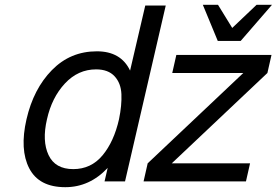

<svg xmlns="http://www.w3.org/2000/svg" viewBox="-20 -753 1149 797"><path d="M979 -583H884L822 -733H885L944 -637L1045 -733H1109ZM695 -450 712 -525H1107L1090 -450L693 -75H1018L1001 0H576L593 -75L990 -450ZM499 0H414L427 -56Q352 24 251 24Q142 24 101.5 -54Q61 -132 90 -258Q119 -384 195.5 -462Q272 -540 382 -540Q482 -540 520 -460L583 -730H668ZM474 -258Q486 -316 484 -362Q482 -408 455.5 -436.5Q429 -465 379 -465Q304 -465 249.5 -406.5Q195 -348 175 -258Q154 -168 181.5 -109.5Q209 -51 284 -51Q358 -51 405.5 -108Q453 -165 474 -258Z"/></svg>

Font: Miedinger
Style: Italic
Weight: 400
Italic angle: -13°
Version: Version 001.000